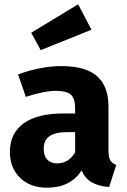

<svg xmlns="http://www.w3.org/2000/svg" viewBox="-20 -855 588 892"><path d="M520 -89 487 14Q438 10 407 -7.5Q376 -25 359 -63Q307 17 199 17Q120 17 73 -29Q26 -75 26 -149Q26 -236 90 -282Q154 -328 275 -328H329V-351Q329 -398 309 -415.5Q289 -433 239 -433Q213 -433 176 -425.5Q139 -418 100 -405L64 -509Q114 -528 166.5 -538Q219 -548 264 -548Q378 -548 431 -501Q484 -454 484 -360V-154Q484 -124 492.5 -110Q501 -96 520 -89ZM329 -147V-241H290Q236 -241 209.5 -222Q183 -203 183 -163Q183 -131 199.5 -113.5Q216 -96 245 -96Q299 -96 329 -147ZM405 -717 169 -622 125 -703 343 -835Z"/></svg>

Font: Statis Sans
Style: Bold
Weight: 700
Designer: bBox Type GmbH
Foundry: bBox Type GmbH
Version: Version 1.000